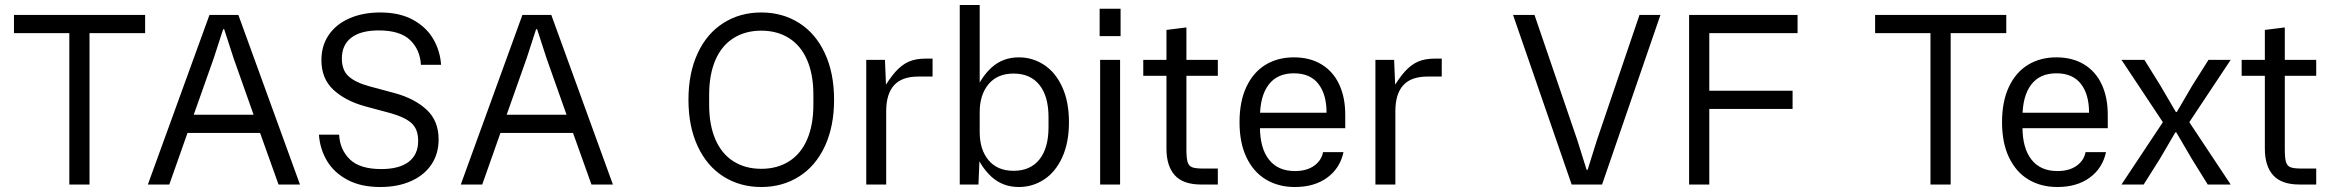

<svg xmlns="http://www.w3.org/2000/svg" viewBox="-20 -740 9354 770"><path d="M258 -660H339V0H258ZM36 -680H562V-607H36Z M1183 0H1097L1023 -207H732L659 0H573L820 -680H936ZM997 -280 917 -506 879 -623H875L837 -506L757 -280Z M1269 -499Q1269 -557 1298.5 -600Q1328 -643 1381.5 -666.5Q1435 -690 1505 -690Q1582 -690 1635.5 -661Q1689 -632 1717 -584.5Q1745 -537 1749 -480H1668Q1665 -540 1625 -579Q1585 -618 1499 -618Q1427 -618 1389 -589Q1351 -560 1351 -505Q1351 -458 1378.5 -433.5Q1406 -409 1461 -394L1565 -366Q1644 -344 1691.5 -299.5Q1739 -255 1739 -181Q1739 -123 1710 -80Q1681 -37 1628 -13.5Q1575 10 1505 10Q1427 10 1373 -19Q1319 -48 1291 -95.5Q1263 -143 1259 -200H1340Q1343 -140 1383 -101Q1423 -62 1509 -62Q1581 -62 1619 -91Q1657 -120 1657 -175Q1657 -222 1630.5 -246Q1604 -270 1547 -286L1443 -314Q1364 -336 1316.5 -380.5Q1269 -425 1269 -499Z M2438 0H2352L2278 -207H1987L1914 0H1828L2075 -680H2191ZM2252 -280 2172 -506 2134 -623H2130L2092 -506L2012 -280Z M2741 -340Q2741 -447 2778 -526.5Q2815 -606 2881.5 -648Q2948 -690 3033 -690Q3118 -690 3184.5 -648Q3251 -606 3288 -526.5Q3325 -447 3325 -340Q3325 -233 3288 -153.5Q3251 -74 3184.5 -32Q3118 10 3033 10Q2948 10 2881.5 -32Q2815 -74 2778 -153.5Q2741 -233 2741 -340ZM3033 -63Q3097 -63 3144.5 -93Q3192 -123 3217 -181Q3242 -239 3242 -320V-360Q3242 -441 3217 -499Q3192 -557 3144.5 -587Q3097 -617 3033 -617Q2969 -617 2921.5 -587Q2874 -557 2849 -499Q2824 -441 2824 -360V-320Q2824 -239 2849 -181Q2874 -123 2921.5 -93Q2969 -63 3033 -63Z M3454 -500H3529L3534 -380L3515 -371Q3546 -424 3571 -452Q3596 -480 3624 -492.5Q3652 -505 3693 -505H3720V-433H3663Q3597 -433 3565.5 -398Q3534 -363 3534 -294V0H3454Z M3884 -144 3909 -120 3904 0H3829V-720H3909V-380L3884 -356Q3912 -429 3957 -469.5Q4002 -510 4066 -510Q4121 -510 4167 -480Q4213 -450 4240 -391Q4267 -332 4267 -250Q4267 -168 4240 -109Q4213 -50 4167 -20Q4121 10 4066 10Q4002 10 3957 -30.5Q3912 -71 3884 -144ZM4185 -230V-270Q4185 -354 4148.5 -399.5Q4112 -445 4045 -445Q3980 -445 3944.5 -402.5Q3909 -360 3909 -290V-210Q3909 -140 3944.5 -97.5Q3980 -55 4045 -55Q4112 -55 4148.5 -100.5Q4185 -146 4185 -230Z M4392 -500H4472V0H4392ZM4390 -705V-595H4474V-705Z M4658 -144V-620L4738 -630V-141Q4738 -105 4743 -89.5Q4748 -74 4761.5 -69Q4775 -64 4807 -64H4864V0H4797Q4725 0 4691.5 -37Q4658 -74 4658 -144ZM4565 -500H4864V-436H4565Z M4951 -250Q4951 -333 4978.5 -391.5Q5006 -450 5055 -480Q5104 -510 5169 -510Q5233 -510 5279.5 -482Q5326 -454 5350.5 -402Q5375 -350 5375 -280V-226H5004V-288H5300Q5300 -362 5267 -404Q5234 -446 5169 -446Q5102 -446 5067.5 -400Q5033 -354 5033 -270V-230Q5033 -146 5069 -100Q5105 -54 5173 -54Q5221 -54 5250.5 -75.5Q5280 -97 5286 -130H5368Q5354 -65 5302.5 -27.5Q5251 10 5173 10Q5107 10 5057 -20Q5007 -50 4979 -108.5Q4951 -167 4951 -250Z M5496 -500H5571L5576 -380L5557 -371Q5588 -424 5613 -452Q5638 -480 5666 -492.5Q5694 -505 5735 -505H5762V-433H5705Q5639 -433 5607.5 -398Q5576 -363 5576 -294V0H5496Z M6048 -680H6134L6306 -177L6343 -59H6347L6384 -177L6555 -680H6639L6405 0H6283Z M6754 -680H6835V0H6754ZM6789 -376H7169V-303H6789ZM6789 -680H7189V-607H6789Z M7722 -660H7803V0H7722ZM7500 -680H8026V-607H7500Z M8009 -250Q8009 -333 8036.5 -391.5Q8064 -450 8113 -480Q8162 -510 8227 -510Q8291 -510 8337.5 -482Q8384 -454 8408.5 -402Q8433 -350 8433 -280V-226H8062V-288H8358Q8358 -362 8325 -404Q8292 -446 8227 -446Q8160 -446 8125.5 -400Q8091 -354 8091 -270V-230Q8091 -146 8127 -100Q8163 -54 8231 -54Q8279 -54 8308.5 -75.5Q8338 -97 8344 -130H8426Q8412 -65 8360.5 -27.5Q8309 10 8231 10Q8165 10 8115 -20Q8065 -50 8037 -108.5Q8009 -167 8009 -250Z M8654 -250 8488 -500H8580L8644 -397L8706 -291H8710L8772 -397L8837 -500H8926L8760 -250L8926 0H8834L8770 -103L8708 -209H8704L8642 -103L8577 0H8488Z M9063 -144V-620L9143 -630V-141Q9143 -105 9148 -89.5Q9153 -74 9166.5 -69Q9180 -64 9212 -64H9269V0H9202Q9130 0 9096.5 -37Q9063 -74 9063 -144ZM8970 -500H9269V-436H8970Z"/></svg>

Font: TASA Orbiter VF Text
Style: Regular
Weight: 400
Designer: Weizhong Zhang
Foundry: 本地遙控
Version: Version 1.001;Glyphs 3.2 (3192)